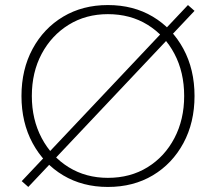

<svg xmlns="http://www.w3.org/2000/svg" viewBox="-20 -730 855 760"><path d="M92 10 66 -13 724 -710 750 -687ZM407 10Q307 10 230 -36Q153 -82 109 -163.5Q65 -245 65 -350Q65 -455 109 -536.5Q153 -618 230 -664Q307 -710 407 -710Q508 -710 585 -664Q662 -618 706 -536.5Q750 -455 750 -350Q750 -245 706 -163.5Q662 -82 585 -36Q508 10 407 10ZM407 -26Q496 -26 564 -68Q632 -110 670.5 -183.5Q709 -257 709 -350Q709 -444 670.5 -517Q632 -590 564 -632Q496 -674 407 -674Q320 -674 252 -632Q184 -590 145 -517Q106 -444 106 -350Q106 -257 145 -183.5Q184 -110 252 -68Q320 -26 407 -26Z"/></svg>

Font: REM Thin
Style: Regular
Weight: 250
Designer: Octavio Pardo
Foundry: Ashler Design
Version: Version 1.005;gftools[0.9.28]